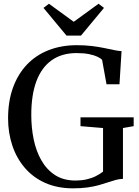

<svg xmlns="http://www.w3.org/2000/svg" viewBox="-20 -992 742 1022"><path d="M368.5 10.5Q286 10.5 221.5 -18Q157 -46.5 112.8 -97.8Q68.5 -149 45.8 -216.8Q23 -284.5 23 -362Q23 -453 49 -525Q75 -597 123 -647.8Q171 -698.5 238.8 -725Q306.5 -751.5 389.5 -751.5Q432.5 -751.5 469 -747Q505.5 -742.5 535.5 -736.2Q565.5 -730 588.2 -725.2Q611 -720.5 627 -720L616 -543.5H547L523.5 -673Q517 -681 499.8 -689.5Q482.5 -698 454.5 -703.8Q426.5 -709.5 387.5 -709.5Q309.5 -709.5 255.8 -671.8Q202 -634 174.2 -560.8Q146.5 -487.5 146.5 -380.5Q146.5 -313 159.2 -250.5Q172 -188 200.2 -138.5Q228.5 -89 273.2 -60Q318 -31 382 -31Q413 -31 440 -37Q467 -43 489.2 -54Q511.5 -65 528.5 -78.5V-310.5L408.5 -320.5V-367.5H691.5V-320.5L634.5 -310.5V-40Q615.5 -39.5 596.2 -34.2Q577 -29 555 -21.5Q533 -14 506.2 -6.5Q479.5 1 445.5 5.8Q411.5 10.5 368.5 10.5ZM334 -802.5 211.5 -950 240.5 -972 372.5 -876 504.5 -972 533.5 -950 411 -802.5Z"/></svg>

Font: Merriweather 72pt
Style: Regular
Weight: 400
Version: Version 2.100